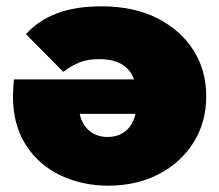

<svg xmlns="http://www.w3.org/2000/svg" viewBox="-20 -577 693 607"><path d="M322 10Q241 10 172.5 -22Q104 -54 62.5 -117.5Q21 -181 21 -273Q21 -285 22 -299.5Q23 -314 24 -326H404Q380 -390 294 -390Q257 -390 232 -380Q207 -370 180 -350L62 -469Q102 -513 160.5 -535Q219 -557 301 -557Q402 -557 476 -520Q550 -483 591 -419Q632 -355 632 -273Q632 -190 591.5 -126Q551 -62 481 -26Q411 10 322 10ZM408 -217H232Q239 -183 262.5 -163.5Q286 -144 320 -144Q355 -144 378 -163.5Q401 -183 408 -217Z"/></svg>

Font: Montserrat Black
Style: Regular
Weight: 900
Designer: Julieta Ulanovsky
Foundry: Julieta Ulanovsky
Version: Version 9.000; ttfautohint (v1.8.4.7-5d5b)